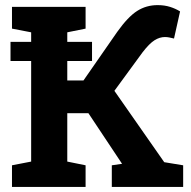

<svg xmlns="http://www.w3.org/2000/svg" viewBox="-20 -738 755 758"><path d="M27.3 0V-85.4L103 -100.1V-610.4L27.3 -625V-710.9H317.9V-625L245.6 -610.4V-420.4H309.6L442.9 -612.3Q485.4 -671.9 521.5 -694.8Q557.6 -717.8 602.1 -717.8Q629.4 -717.8 651.1 -710.9Q672.9 -704.1 690.9 -692.9L667 -585.9Q656.7 -588.4 648.2 -590.1Q639.6 -591.8 631.3 -591.8Q610.4 -591.8 590.1 -579.1Q569.8 -566.4 543 -531.7L431.6 -379.4L628.4 -97.7L703.1 -85.4V0H421.4V-85.4L461.9 -91.3L460.9 -92.8L329.1 -291H245.6V-100.1L317.9 -85.4V0ZM21.5 -497.1V-572.8H343.3V-497.1Z"/></svg>

Font: Roboto Slab
Style: Bold
Weight: 700
Designer: Google
Version: Version 2.000; ttfautohint (v1.8.1.43-b0c9)